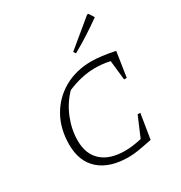

<svg xmlns="http://www.w3.org/2000/svg" viewBox="-177 -874 946 1006"><g transform="rotate(-30 296.5 -371.0)"><path d="M312 7Q198 7 135.5 -48Q73 -103 73 -205Q73 -300 113.5 -372Q154 -444 226 -485Q298 -526 392 -526Q419 -526 455 -521.5Q491 -517 532 -508L509 -358H493L480 -476Q435 -486 391 -486Q310 -486 223 -449Q174 -398 148 -332.5Q122 -267 122 -201Q122 -119 171.5 -75Q221 -31 312 -31Q355 -31 412 -44L463 -164H479L455 -14Q401 -3 370 2Q339 7 312 7ZM343 -602 334 -616 495 -749H503L523 -717Q480 -686 435.5 -657.5Q391 -629 343 -602Z"/></g></svg>

Font: Piazzolla SC ExtraLight
Style: Italic
Weight: 200
Italic angle: -11.3°
Designer: Juan Pablo del Peral
Foundry: Huerta Tipografica
Version: Version 1.330